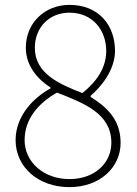

<svg xmlns="http://www.w3.org/2000/svg" viewBox="-20 -755 561 788"><path d="M265 13C390 13 475 -68 475 -169C475 -268 412 -320 352 -357V-362C391 -395 452 -465 452 -546C452 -653 384 -735 265 -735C165 -735 86 -662 86 -559C86 -483 136 -429 187 -396V-392C121 -356 44 -282 44 -180C44 -70 136 13 265 13ZM318 -373C223 -410 123 -453 123 -559C123 -641 181 -703 265 -703C361 -703 416 -630 416 -546C416 -481 381 -423 318 -373ZM265 -20C158 -20 81 -91 81 -180C81 -265 136 -331 214 -375C326 -331 437 -289 437 -169C437 -87 370 -20 265 -20Z"/></svg>

Font: Noto Sans CJK Thin
Style: Regular
Weight: 100
Designer: Ryoko NISHIZUKA (kana & ideographs); Paul D. Hunt (Latin, Greek & Cyrillic); Wenlong ZHANG (bopomofo); Sandoll Communica
Foundry: Adobe Systems Incorporated
Version: Version 1.000;PS 1;hotconv 1.0.78;makeotf.lib2.5.61930